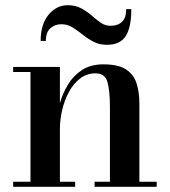

<svg xmlns="http://www.w3.org/2000/svg" viewBox="-20 -717 652 737"><path d="M215.5 -624Q191 -624 173.5 -608.8Q156 -593.5 156 -560H136Q136 -624 166.5 -660.5Q197 -697 239.5 -697Q270 -697 292 -685Q314 -673 331.8 -657.5Q349.5 -642 366.5 -630Q383.5 -618 404.5 -618Q432 -618 448.2 -633.2Q464.5 -648.5 464.5 -682H484Q484 -611 462.2 -578Q440.5 -545 390.5 -545Q361 -545 338.5 -557Q316 -569 296.8 -584.5Q277.5 -600 258.2 -612Q239 -624 215.5 -624ZM30.5 -19.5H97V-440.5H30.5V-460H210V-321.5Q221 -359.5 241.5 -393.2Q262 -427 295.2 -448.5Q328.5 -470 376.5 -470Q434 -470 463.8 -450.5Q493.5 -431 504.2 -397Q515 -363 515 -319.5V-19.5H581.5V0H343V-19.5H402V-305.5Q402 -368.5 392.5 -402Q383 -435.5 347 -435.5Q312.5 -435.5 286.8 -415.2Q261 -395 244 -363Q227 -331 218.5 -294Q210 -257 210 -224V-19.5H268.5V0H30.5Z"/></svg>

Font: Bodoni* 11pt Medium
Style: Regular
Weight: 500
Version: Version 2.3